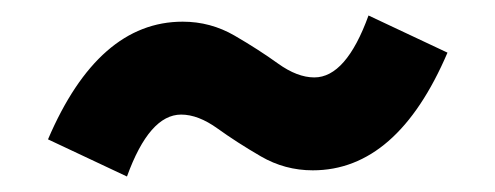

<svg xmlns="http://www.w3.org/2000/svg" viewBox="-20 -454 640 248"><path d="M384 -234Q348 -234 317 -252Q286 -270 261 -288Q236 -306 214 -306Q173 -306 144 -226L42 -274Q107 -426 216 -426Q252 -426 283 -408Q314 -390 339 -372Q364 -354 386 -354Q427 -354 456 -434L558 -386Q493 -234 384 -234Z"/></svg>

Font: TypoPRO Source Code Pro
Style: Regular
Weight: 900
Monospace: yes
Designer: Paul D. Hunt, Teo Tuominen
Foundry: Adobe Systems Incorporated
Version: Version 2.010;PS 1.0;hotconv 1.0.84;makeotf.lib2.5.63406